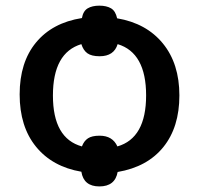

<svg xmlns="http://www.w3.org/2000/svg" viewBox="-20 -608 708 682"><path d="M271 -87.9Q278.3 -107.4 292.5 -116.7Q306.6 -126 334 -126Q379.9 -126 397 -87.9Q499 -117.2 499 -269Q499 -420.9 397.9 -451.2Q384.8 -408.2 334 -408.2Q305.2 -408.2 290.5 -418.7Q275.9 -429.2 269 -451.2Q168 -420.9 168 -268.6Q168 -116.2 271 -87.9ZM397.9 2.9Q388.7 54.2 333 54.2Q277.3 54.2 269 2Q166 -15.6 107.9 -86.9Q49.8 -158.2 49.8 -272.5Q49.8 -386.7 107.9 -457Q166 -527.3 271 -543.9Q275.4 -568.8 291.5 -578.4Q307.6 -587.9 333 -587.9Q358.4 -587.9 374.5 -578.4Q390.6 -568.8 396 -543Q500 -525.4 558.6 -453.6Q617.2 -381.8 617.2 -269Q617.2 -156.2 560.3 -85.7Q503.4 -15.1 397.9 2.9Z"/></svg>

Font: OpenSans-Semibold
Style: Regular
Weight: 600
Foundry: Ascender Corporation
Version: Version 1.10